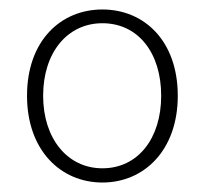

<svg xmlns="http://www.w3.org/2000/svg" viewBox="-20 -827 435 405"><path d="M196 -442C284 -442 355 -510 355 -625C355 -741 284 -807 196 -807C108 -807 37 -741 37 -625C37 -510 108 -442 196 -442ZM196 -472C122 -472 71 -535 71 -625C71 -716 122 -778 196 -778C271 -778 320 -716 320 -625C320 -535 271 -472 196 -472Z"/></svg>

Font: Source Han Sans JP VF
Style: Regular
Weight: 250
Designer: Ryoko NISHIZUKA 西塚涼子 (kana, bopomofo & ideographs); Paul D. Hunt (Latin, Greek & Cyrillic); Sandoll Communications 산돌커뮤니
Foundry: Adobe
Version: Version 2.004;hotconv 1.0.118;makeotfexe 2.5.65603